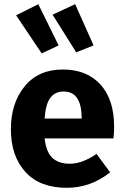

<svg xmlns="http://www.w3.org/2000/svg" viewBox="-20 -880 594 917"><path d="M260 -663 179 -625 57 -807 163 -860ZM427 -663 344 -630 231 -810 339 -860ZM525 -276Q525 -243 522 -219H193Q201 -152 231 -125Q261 -98 314 -98Q373 -98 441 -145L506 -57Q413 17 299 17Q170 17 101 -59Q32 -135 32 -263Q32 -387 97.5 -467.5Q163 -548 280 -548Q395 -548 460 -476Q525 -404 525 -276ZM370 -314V-321Q368 -443 284 -443Q243 -443 220.5 -413Q198 -383 193 -314Z"/></svg>

Font: FiraGO
Style: Bold
Weight: 700
Designer: bBox Type
Foundry: bBox Type GmbH
Version: Version 1.001;PS 001.001;hotconv 1.0.88;makeotf.lib2.5.64775